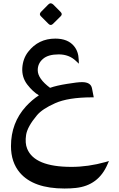

<svg xmlns="http://www.w3.org/2000/svg" viewBox="-20 -778 701 1135"><path d="M615.7 192.9Q562 318.8 428.2 333Q397.5 336.4 361.3 336.4Q177.7 336.4 97.7 243.2Q44.9 181.2 44.9 85.9Q44.9 -51.8 133.3 -148.9Q169.9 -188.5 210 -214.4Q174.3 -235.4 141.1 -278.3Q108.4 -321.3 111.8 -377Q115.7 -432.1 146.5 -471.7Q207 -549.8 307.1 -549.8Q380.9 -549.8 417.5 -505.4Q443.8 -473.6 445.3 -425.3L446.3 -401.4L428.7 -418Q388.2 -456.5 326.7 -456.5Q264.6 -456.5 233.9 -429.7Q202.6 -402.8 203.1 -362.3Q203.6 -313 275.9 -258.8Q314.5 -272.5 376.5 -282.2Q438.5 -292.5 464.8 -292.5Q517.1 -292.5 523.9 -255.4L534.2 -202.6H522.5Q382.3 -202.1 306.2 -168Q230 -134.3 198.2 -96.2Q142.1 -29.3 134.3 19.5Q127 67.9 140.6 101.1Q184.1 208.5 402.3 208.5Q501.5 208.5 604.5 179.7L624 173.8ZM295.3 -750.8 338.5 -707.1Q351.2 -694.3 339 -682.2L293 -636.7Q279.7 -624 267 -636.7L221.6 -682.2Q208.9 -694.3 223.3 -708.7L265.4 -751.4Q279.7 -765.8 295.3 -750.8Z"/></svg>

Font: Gandom
Style: Bold
Weight: 700
Foundry: DejaVu fonts team - Redesigned by Saber Rastikerdar - Based on Samim Font
Version: Version 0.3